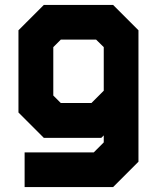

<svg xmlns="http://www.w3.org/2000/svg" viewBox="-20 -560 645 780"><path d="M80 200V59H361L401.5 18.5V-10L391.5 0H158L55 -103V-437L158 -540H439.5L542.5 -437V97L439.5 200ZM143 130H397.5L474.5 47V-399L405.5 -470H192L124 -402V-148L200.5 -71H373.5L474.5 -167V47L397.5 130H143ZM200.5 -71 124 -148V-402L192 -470H405.5L474.5 -399V-167L373.5 -71ZM227 -141.5H351.5L401.5 -191.5V-368.5L370.5 -399H227L196.5 -368.5V-172Z"/></svg>

Font: Tourney Thin Black
Style: Regular
Weight: 900
Version: Version 1.015